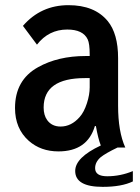

<svg xmlns="http://www.w3.org/2000/svg" viewBox="-20 -604 540 743"><path d="M327.1 -387.2V-393.1Q327.1 -435.5 319.3 -451.7Q301.3 -489.7 240.2 -489.7Q168.5 -489.7 123 -431.2L68.8 -503.9Q138.2 -584 245.1 -584Q345.7 -584 396.5 -522.9Q437 -474.1 437 -378.9V-194.8Q437 -94.7 464.8 -33.2H435.1Q388.2 -10.7 369.6 4.4Q348.1 22.9 348.1 46.9Q348.1 78.1 395 78.1Q445.8 78.1 494.1 58.1V98.1Q450.7 119.1 377.4 119.1Q271 119.1 271 57.6Q271 5.4 370.1 -41Q359.4 -68.4 351.1 -116.2H347.2Q317.9 -18.1 206.1 -18.1Q137.7 -18.1 91.3 -59.1Q38.1 -106.4 38.1 -186Q38.1 -294.4 127 -343.8Q204.6 -387.2 311 -387.2ZM327.1 -301.8H309.1Q148.9 -301.8 148.9 -188Q148.9 -158.2 162.6 -139.2Q180.7 -114.3 214.4 -114.3Q255.9 -114.3 288.1 -150.9Q305.2 -169.9 316.4 -204.6Q327.1 -237.8 327.1 -266.1Z"/></svg>

Font: BIZ UDGothic
Style: Bold
Weight: 700
Monospace: yes
Designer: TypeBank Co., Ltd.
Foundry: Morisawa Inc.
Version: Version 1.05